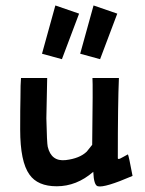

<svg xmlns="http://www.w3.org/2000/svg" viewBox="-20 -674 530 704"><path d="M323 -654 410 -624 347 -457 274 -477ZM183 -654 270 -624 207 -457 134 -477ZM466 -29Q364 15 339 9Q324 6 322 -44Q261 9 188 9Q118 9 88 -34Q54 -81 54 -199Q54 -280 55 -315Q55 -368 57 -388H153Q150 -259 150 -240Q152 -149 155 -136Q168 -81 221 -87Q272 -93 298 -118Q303 -124 318 -143Q321 -367 319 -388H416Q412 -296 412 -93Q414 -91 415 -91Q419 -91 433.5 -99.5Q448 -108 449 -108Q452 -104 466 -29Z"/></svg>

Font: GFS Neohellenic Rg
Style: Bold
Weight: 700
Designer: Designed by Takis Katsoulidis and George D. Matthiopoulos.
Foundry: Designed by Takis Katsoulidis and George D. Matthiopoulos.
Version: Version 1.0